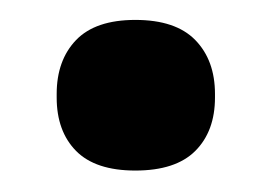

<svg xmlns="http://www.w3.org/2000/svg" viewBox="-20 -356 266 188"><path d="M112.5 -189Q73.5 -189 54.5 -208.2Q35.5 -227.5 35.5 -260.5V-264Q35.5 -297 54.5 -316.8Q73.5 -336.5 112.5 -336.5Q152 -336.5 171.2 -316.8Q190.5 -297 190.5 -264V-260.5Q190.5 -227.5 171.2 -208.2Q152 -189 112.5 -189Z"/></svg>

Font: Anek Telugu Medium
Style: Bold
Weight: 700
Version: Version 1.003